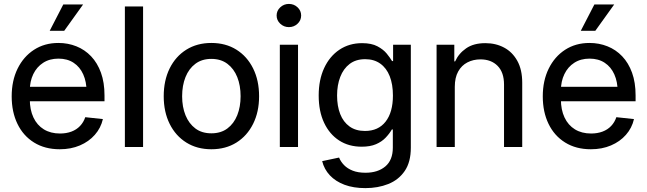

<svg xmlns="http://www.w3.org/2000/svg" viewBox="-20 -761 3349 994"><path d="M289.6 11.7Q212.4 11.7 156.2 -23.2Q100.1 -58.1 70.3 -119.9Q40.5 -181.6 40.5 -262.2Q40.5 -343.3 71 -405.5Q101.6 -467.8 156 -503.2Q210.4 -538.6 282.2 -538.6Q332 -538.6 375.5 -521.2Q418.9 -503.9 451.7 -469.5Q484.4 -435.1 502.7 -384.5Q521 -334 521 -267.1V-236.8H92.3V-311.5H470.7L428.2 -286.6Q428.2 -337.4 410.9 -376Q393.6 -414.6 361.1 -436Q328.6 -457.5 282.7 -457.5Q236.8 -457.5 203.6 -436Q170.4 -414.6 152.3 -377.2Q134.3 -339.8 134.3 -292.5V-247.1Q134.3 -192.9 153.1 -152.8Q171.9 -112.8 207 -91.3Q242.2 -69.8 290.5 -69.8Q323.7 -69.8 350.1 -79.8Q376.5 -89.8 394.5 -108.9Q412.6 -127.9 421.4 -154.3L512.7 -144.5Q502 -98.1 470.9 -63Q439.9 -27.8 393.6 -8.1Q347.2 11.7 289.6 11.7ZM237.3 -601.6 307.6 -737.8H410.2L312.5 -601.6Z M720.7 -727.5V0H626.5V-727.5Z M1074.2 11.7Q1000.5 11.7 944.8 -22.9Q889.2 -57.6 858.4 -119.6Q827.6 -181.6 827.6 -262.7Q827.6 -344.7 858.4 -407Q889.2 -469.2 944.8 -503.9Q1000.5 -538.6 1074.2 -538.6Q1148.4 -538.6 1203.9 -503.9Q1259.3 -469.2 1290.3 -407Q1321.3 -344.7 1321.3 -262.7Q1321.3 -181.6 1290.3 -119.6Q1259.3 -57.6 1203.9 -22.9Q1148.4 11.7 1074.2 11.7ZM1074.2 -70.8Q1123.5 -70.8 1157.2 -95.9Q1190.9 -121.1 1208.3 -164.6Q1225.6 -208 1225.6 -262.7Q1225.6 -318.4 1208.3 -361.8Q1190.9 -405.3 1157.2 -430.7Q1123.5 -456.1 1074.2 -456.1Q1025.4 -456.1 991.7 -430.9Q958 -405.8 940.4 -362.1Q922.9 -318.4 922.9 -262.7Q922.9 -207.5 940.4 -164.3Q958 -121.1 991.5 -95.9Q1024.9 -70.8 1074.2 -70.8Z M1428.7 0V-529.3H1522.9V0ZM1475.6 -620.6Q1449.7 -620.6 1430.9 -638.2Q1412.1 -655.8 1412.1 -680.7Q1412.1 -705.6 1430.9 -723.1Q1449.7 -740.7 1475.6 -740.7Q1502 -740.7 1520.5 -723.1Q1539.1 -705.6 1539.1 -680.7Q1539.1 -655.8 1520.5 -638.2Q1502 -620.6 1475.6 -620.6Z M1871.6 212.9Q1810.1 212.9 1763.7 195.6Q1717.3 178.2 1687.7 146.7Q1658.2 115.2 1647.9 73.2L1735.4 54.7Q1744.1 76.2 1761.5 94Q1778.8 111.8 1806.2 122.6Q1833.5 133.3 1872.1 133.3Q1936 133.3 1974.9 100.6Q2013.7 67.9 2013.7 2.9V-90.8H2008.8Q1996.1 -68.8 1976.3 -48.1Q1956.5 -27.3 1926.5 -14.4Q1896.5 -1.5 1852.5 -1.5Q1785.6 -1.5 1735.8 -33.7Q1686 -65.9 1658 -125.2Q1629.9 -184.6 1629.9 -266.6Q1629.9 -347.7 1658.2 -408.7Q1686.5 -469.7 1737.3 -503.7Q1788.1 -537.6 1854.5 -537.6Q1903.3 -537.6 1934.1 -521.2Q1964.8 -504.9 1982.4 -483.2Q2000 -461.4 2009.8 -444.8H2015.1V-529.3H2106.9V3.9Q2106.9 78.1 2075.2 124.3Q2043.5 170.4 1990 191.7Q1936.5 212.9 1871.6 212.9ZM1869.6 -83Q1938.5 -83 1976.3 -131.3Q2014.2 -179.7 2014.2 -266.6Q2014.2 -324.2 1997.6 -366.5Q1981 -408.7 1948.7 -431.6Q1916.5 -454.6 1870.6 -454.6Q1822.3 -454.6 1790 -429.9Q1757.8 -405.3 1741.5 -362.8Q1725.1 -320.3 1725.1 -266.6Q1725.1 -211.9 1741.2 -170.7Q1757.3 -129.4 1789.6 -106.2Q1821.8 -83 1869.6 -83Z M2334.5 -311.5V0H2240.2V-529.3H2332V-442.9L2336.4 -443.4Q2354.5 -483.9 2393.1 -510.7Q2431.6 -537.6 2492.7 -537.6Q2546.9 -537.6 2589.8 -514.6Q2632.8 -491.7 2658.2 -446Q2683.6 -400.4 2683.6 -332.5V0H2589.4V-323.2Q2589.4 -386.2 2556.2 -419.9Q2522.9 -453.6 2467.3 -453.6Q2430.2 -453.6 2399.9 -438Q2369.6 -422.4 2352.1 -390.9Q2334.5 -359.4 2334.5 -311.5Z M3039.1 11.7Q2961.9 11.7 2905.8 -23.2Q2849.6 -58.1 2819.8 -119.9Q2790 -181.6 2790 -262.2Q2790 -343.3 2820.6 -405.5Q2851.1 -467.8 2905.5 -503.2Q2960 -538.6 3031.7 -538.6Q3081.5 -538.6 3125 -521.2Q3168.5 -503.9 3201.2 -469.5Q3233.9 -435.1 3252.2 -384.5Q3270.5 -334 3270.5 -267.1V-236.8H2841.8V-311.5H3220.2L3177.7 -286.6Q3177.7 -337.4 3160.4 -376Q3143.1 -414.6 3110.6 -436Q3078.1 -457.5 3032.2 -457.5Q2986.3 -457.5 2953.1 -436Q2919.9 -414.6 2901.9 -377.2Q2883.8 -339.8 2883.8 -292.5V-247.1Q2883.8 -192.9 2902.6 -152.8Q2921.4 -112.8 2956.5 -91.3Q2991.7 -69.8 3040 -69.8Q3073.2 -69.8 3099.6 -79.8Q3126 -89.8 3144 -108.9Q3162.1 -127.9 3170.9 -154.3L3262.2 -144.5Q3251.5 -98.1 3220.5 -63Q3189.5 -27.8 3143.1 -8.1Q3096.7 11.7 3039.1 11.7ZM2986.8 -601.6 3057.1 -737.8H3159.7L3062 -601.6Z"/></svg>

Font: Inter Cardless Tabular
Style: Regular
Weight: 400
Designer: Rasmus Andersson
Foundry: rsms
Version: Version 4.000;git-4fc901f